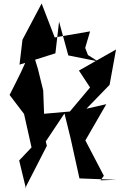

<svg xmlns="http://www.w3.org/2000/svg" viewBox="-20 -1035 687 1102"><path d="M557 0 576 -26 470 -229 590 -437 476 -411 609 -548 646 -751 433 -630 497 -533 381 -395 233 -382 228 -516 198 -638 162 -756 101 -622C80 -578 57 -534 35 -490L118 -381L161 -189L90 -114L129 47L130 34L249 -198L227 -287L242 -222L350 -384L385 -242L436 -11L647 -3ZM469 -760 497 -855 294 -820 219 -1015 109 -807 92 -664 298 -729 319 -911 372 -717 542 -683 485 -719Z"/></svg>

Font: Asimov Silicon
Style: Regular
Weight: 400
Designer: Google
Version: Version 2.000980; 2014